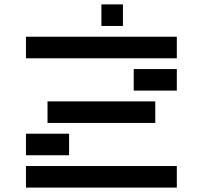

<svg xmlns="http://www.w3.org/2000/svg" viewBox="-20 -850 919 870"><path d="M537.1 -732.4H439.5V-830.1H537.1ZM781.2 -97.7V0H97.7V-97.7ZM97.7 -146.5V-244.1H293V-146.5ZM195.3 -293V-390.6H683.6V-293ZM585.9 -439.5V-537.1H781.2V-439.5ZM97.7 -585.9V-683.6H781.2V-585.9Z"/></svg>

Font: Trigram
Style: Regular
Weight: 400
Designer: GGBotNet
Foundry: GGBotNet
Version: 1.05